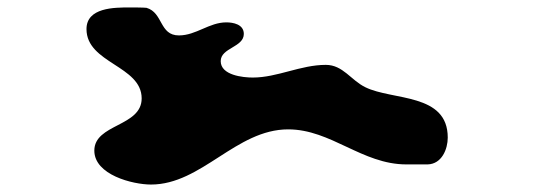

<svg xmlns="http://www.w3.org/2000/svg" viewBox="-20 -654 1436 515"><path d="M233 -250C233 -185 336 -159 385 -159C521 -159 613 -307 753 -307C868 -307 951 -213 1070 -213H1127C1165 -214 1181 -254 1181 -285C1181 -405 1033 -384 960 -420C921 -439 900 -480 854 -480C786 -480 724 -446 658 -446C632 -446 572 -452 572 -490C572 -526 634 -527 634 -563C634 -589 605 -594 587 -594C541 -594 506 -559 460 -559C407 -559 418 -620 373 -633C366 -634 334 -634 327 -634C287 -634 212 -634 212 -576C212 -484 360 -478 360 -390C360 -314 233 -322 233 -250Z"/></svg>

Font: CISF Camouflage Kit
Style: Ste
Weight: 400
Designer: Robert Jablonski, Jasper
Foundry: Cannot Into Space Fonts
Version: Version 1.27